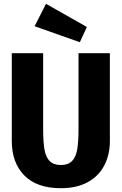

<svg xmlns="http://www.w3.org/2000/svg" viewBox="-20 -973 640 1010"><path d="M558 -232Q558 -160 529 -103.5Q500 -47 442 -15Q384 17 300 17Q174 17 108 -50Q42 -117 42 -232V-693H207V-293Q207 -226 214 -186Q221 -146 241.5 -125.5Q262 -105 300 -105Q338 -105 358.5 -125.5Q379 -146 386 -186Q393 -226 393 -293V-693H558ZM437 -831 400 -751 162 -835 222 -953Z"/></svg>

Font: Fira Mono
Style: Bold
Weight: 700
Monospace: yes
Designer: Carrois Corporate & Edenspiekermann AG
Foundry: Carrois Corporate GbR & Edenspiekermann AG
Version: Version 3.206